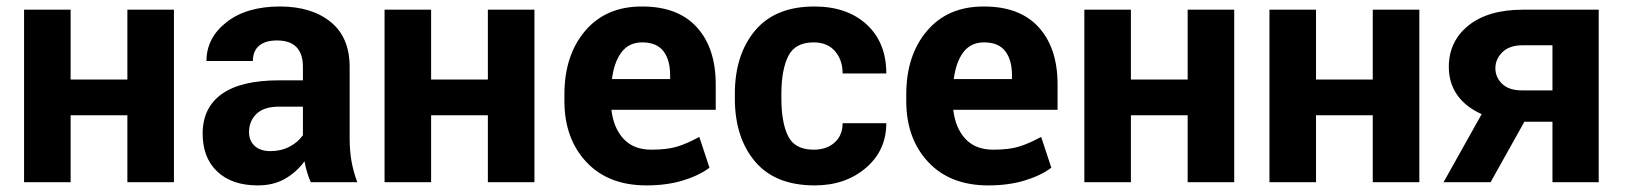

<svg xmlns="http://www.w3.org/2000/svg" viewBox="-20 -558 4980 588"><path d="M512.7 0H370.1V-205.1H196.3V0H53.7V-528.3H196.3V-314.5H370.1V-528.3H512.7Z M931.6 0Q925.3 -14.6 920.4 -30.8Q915.5 -46.9 912.6 -64Q887.7 -30.3 852.5 -10.3Q817.4 9.8 769.5 9.8Q690.4 9.8 645.5 -32.5Q600.6 -74.7 600.6 -148.9Q600.6 -228 659.2 -270Q717.8 -312 835 -312H907.7V-354Q907.7 -393.1 887.9 -413.6Q868.2 -434.1 828.1 -434.1Q792 -434.1 773.2 -417.7Q754.4 -401.4 754.4 -371.1H612.3Q612.3 -441.9 673.6 -490Q734.9 -538.1 837.4 -538.1Q934.1 -538.1 992.4 -491Q1050.8 -443.8 1050.8 -353V-134.8Q1050.8 -96.7 1056.4 -64.7Q1062 -32.7 1074.2 0ZM808.1 -95.2Q840.8 -95.2 866.9 -108.9Q893.1 -122.6 907.7 -144V-231.4H835Q788.1 -231.4 765.4 -209.2Q742.7 -187 742.7 -153.8Q742.7 -127 760 -111.1Q777.3 -95.2 808.1 -95.2Z M1616.7 0H1474.1V-205.1H1300.3V0H1157.7V-528.3H1300.3V-314.5H1474.1V-528.3H1616.7Z M1959.5 9.8Q1842.8 9.8 1775.6 -62Q1708.5 -133.8 1708.5 -249V-268.6Q1708.5 -388.7 1772.2 -463.6Q1835.9 -538.6 1946.8 -538.1Q2056.2 -538.1 2114 -474.6Q2171.9 -411.1 2171.9 -299.3V-221.7H1852.5Q1858.9 -166 1889.6 -132.8Q1920.4 -99.6 1974.6 -99.6Q2022.9 -99.6 2053.5 -108.9Q2084 -118.2 2121.6 -138.7L2152.8 -44.4Q2121.1 -20.5 2071.8 -5.4Q2022.5 9.8 1959.5 9.8ZM1946.8 -428.2Q1906.2 -428.2 1883.5 -398.2Q1860.8 -368.2 1854 -315.9H2032.2V-328.6Q2032.2 -375 2011.5 -401.6Q1990.7 -428.2 1946.8 -428.2Z M2472.2 -99.6Q2511.7 -99.6 2536.1 -121.6Q2560.5 -143.6 2560.5 -180.7H2694.3Q2694.3 -97.2 2631.6 -43.7Q2568.8 9.8 2475.1 9.8Q2354 9.8 2292.2 -63.5Q2230.5 -136.7 2230.5 -256.3V-271Q2230.5 -390.1 2292.2 -464.1Q2354 -538.1 2474.1 -538.1Q2574.2 -538.1 2634.3 -482.9Q2694.3 -427.7 2694.3 -333H2560.5Q2560.5 -374.5 2537.1 -401.4Q2513.7 -428.2 2471.7 -428.2Q2414.6 -428.2 2393.8 -385.7Q2373 -343.3 2373 -271V-256.3Q2373 -182.6 2393.6 -141.1Q2414.1 -99.6 2472.2 -99.6Z M3006.3 9.8Q2889.6 9.8 2822.5 -62Q2755.4 -133.8 2755.4 -249V-268.6Q2755.4 -388.7 2819.1 -463.6Q2882.8 -538.6 2993.7 -538.1Q3103 -538.1 3160.9 -474.6Q3218.8 -411.1 3218.8 -299.3V-221.7H2899.4Q2905.8 -166 2936.5 -132.8Q2967.3 -99.6 3021.5 -99.6Q3069.8 -99.6 3100.3 -108.9Q3130.9 -118.2 3168.5 -138.7L3199.7 -44.4Q3168 -20.5 3118.7 -5.4Q3069.3 9.8 3006.3 9.8ZM2993.7 -428.2Q2953.1 -428.2 2930.4 -398.2Q2907.7 -368.2 2900.9 -315.9H3079.1V-328.6Q3079.1 -375 3058.3 -401.6Q3037.6 -428.2 2993.7 -428.2Z M3759.8 0H3617.2V-205.1H3443.4V0H3300.8V-528.3H3443.4V-314.5H3617.2V-528.3H3759.8Z M4326.7 0H4184.1V-205.1H4010.3V0H3867.7V-528.3H4010.3V-314.5H4184.1V-528.3H4326.7Z M4876 -528.3V0H4734.4V-185.1H4648.4L4544.9 0H4400.9L4517.6 -208.5Q4468.3 -230.5 4442.6 -267.3Q4417 -304.2 4417 -353Q4417 -431.6 4477.3 -480Q4537.6 -528.3 4643.6 -528.3ZM4559.6 -349.1Q4559.6 -321.3 4580.3 -301.3Q4601.1 -281.2 4641.1 -281.2H4734.4V-419.4H4643.6Q4602.5 -419.4 4581.1 -398.2Q4559.6 -377 4559.6 -349.1Z"/></svg>

Font: Roboto Web
Style: Bold
Weight: 700
Designer: Google
Version: Version 1.200310; 2013